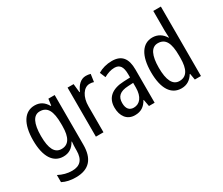

<svg xmlns="http://www.w3.org/2000/svg" viewBox="-157 -1170 2113 1820"><g transform="rotate(-30 899.5 -260.0)"><path d="M222 -547C112 -547 46 -448 46 -266C46 -87 110 10 220 10C280 10 323 -17 355 -74H359C356 -48 355 -15 355 5V22C355 123 309 168 224 168C173 168 124 155 77 130V208C119 230 166 240 224 240C372 240 438 157 438 7V-537H369L359 -466H354C322 -522 279 -547 222 -547ZM237 -474C319 -474 355 -412 355 -269V-245C355 -121 317 -61 240 -61C167 -61 131 -126 131 -265C131 -401 166 -474 237 -474Z M783 -547C727 -547 686 -504 660 -443H655L645 -537H579V0H662V-282C661 -388 712 -464 777 -464C793 -464 809 -462 822 -457L834 -540C817 -545 799 -547 783 -547Z M1067 -546C1010 -546 957 -531 914 -505L940 -443C980 -465 1018 -478 1056 -478C1113 -478 1140 -443 1140 -359V-324L1070 -321C938 -316 869 -256 869 -150C869 -58 916 10 1003 10C1070 10 1110 -18 1143 -75H1146L1160 0H1222V-363C1222 -483 1176 -546 1067 -546ZM1083 -262 1140 -265V-213C1140 -113 1095 -58 1029 -58C983 -58 954 -87 954 -151C954 -220 991 -258 1083 -262Z M1513 10C1574 10 1616 -20 1646 -69H1650L1662 0H1729V-760H1646V-543C1646 -523 1647 -494 1649 -468H1645C1616 -517 1570 -547 1511 -547C1402 -547 1337 -448 1337 -268C1337 -86 1401 10 1513 10ZM1530 -60C1457 -60 1422 -132 1422 -267C1422 -399 1456 -474 1529 -474C1613 -474 1646 -408 1646 -272V-246C1646 -122 1610 -60 1530 -60Z"/></g></svg>

Font: Noto Sans Khmer Condensed
Style: Regular
Weight: 400
Width: 3
Designer: Danh Hong and the Monotype Design Team
Foundry: Monotype Imaging Inc.
Version: Version 2.004